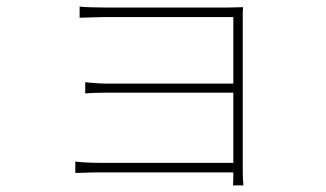

<svg xmlns="http://www.w3.org/2000/svg" viewBox="-20 -530 996 586"><path d="M209.9 -2.1C225.9 -2.1 252.8 -3.9 285.9 -3.9H692.1V-1.1C692.1 19.9 692.1 28.8 691.1 35.9H723C721.9 24.9 720.9 12.8 720.9 -2.1V-475.1C720.9 -491.1 720.9 -500 721.9 -508.2C710.9 -508.2 697.8 -507.1 676.8 -507.1H300.1C285.2 -507.1 234 -507.8 223 -509.9V-475.9C234 -475.9 285.2 -478 300.1 -478H692.1V-274.9H306.1C277 -274.9 252.1 -278.1 240.1 -279.1V-245C255 -246.1 277.3 -247.2 307.2 -247.2H692.1V-33H285.2C253.2 -33 225.9 -34.8 209.9 -36.9Z"/></svg>

Font: Karasuma Gothic
Style: Thin
Weight: 200
Designer: Rasmus Andersson / Ryoko Ishizuka
Foundry: rsms
Version: Version 1.00